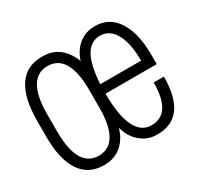

<svg xmlns="http://www.w3.org/2000/svg" viewBox="-120 -663 840 815"><g transform="rotate(-30 300.0 -255.5)"><path d="M173 10Q98 10 59 -48Q20 -106 20 -218V-293Q20 -406 58.5 -463.5Q97 -521 172 -521H176Q226 -521 259 -493.5Q292 -466 311 -413H304Q313 -447 331 -471Q349 -495 374.5 -508Q400 -521 430 -521H434Q503 -521 541.5 -461.5Q580 -402 580 -296V-250H329Q329 -145 355 -90.5Q381 -36 432 -36Q481 -36 505.5 -74.5Q530 -113 530 -189H580Q580 -90 543.5 -40Q507 10 436 10H431Q381 10 343.5 -27.5Q306 -65 298 -138L314 -139Q308 -87 288 -54Q268 -21 239 -5.5Q210 10 176 10ZM174 -36Q225 -36 251 -80.5Q277 -125 277 -212V-299Q277 -386 251 -430.5Q225 -475 174 -475Q123 -475 97 -430.5Q71 -386 71 -299V-212Q71 -125 97 -80.5Q123 -36 174 -36ZM330 -296H530Q530 -381 504 -428Q478 -475 431 -475Q385 -475 360 -430.5Q335 -386 330 -296Z"/></g></svg>

Font: Chivo Mono Thin
Style: Regular
Weight: 250
Designer: Hector Gatti
Foundry: Omnibus-Type
Version: Version 1.008